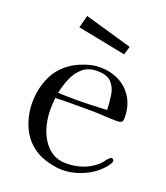

<svg xmlns="http://www.w3.org/2000/svg" viewBox="-139 -851 823 951"><g transform="rotate(20 272.5 -375.5)"><path d="M408 -351Q407 -392 401 -429.5Q395 -467 372 -491.5Q349 -516 297 -516Q250 -516 220.5 -490.5Q191 -465 175 -426.5Q159 -388 151 -348Q176 -347 200 -346.5Q224 -346 248 -346Q288 -346 328 -347.5Q368 -349 408 -351ZM523 -122Q523 -117 521 -116Q518 -106 506.5 -92Q495 -78 481 -65.5Q467 -53 458 -47Q425 -24 383.5 -10Q342 4 301 4Q267 4 225.5 -7Q184 -18 155 -37Q99 -74 73 -134Q47 -194 47 -259Q47 -333 76 -396Q105 -459 169 -498Q198 -515 234 -526.5Q270 -538 303 -538Q362 -538 407 -514Q452 -490 477.5 -446.5Q503 -403 503 -343Q503 -326 495.5 -321Q488 -316 473 -316Q453 -316 433 -317Q413 -318 393 -319Q365 -321 337.5 -321Q310 -321 282 -321Q248 -321 214 -321Q180 -321 146 -319Q145 -303 144 -288Q143 -273 143 -257Q143 -220 152 -180.5Q161 -141 181 -107.5Q201 -74 232 -53.5Q263 -33 307 -33Q352 -33 393 -47Q434 -61 468 -92Q477 -101 484.5 -111.5Q492 -122 501 -130Q506 -135 512 -135Q517 -135 520 -131Q523 -127 523 -122ZM406 -683 393 -639 139 -689 156 -755Z"/></g></svg>

Font: Kaisei Opti
Style: Regular
Weight: 400
Designer: Font-Kai, 金井和夫
Foundry: KAZUO KANAI
Version: Version 5.003